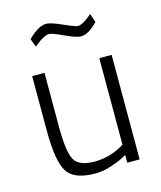

<svg xmlns="http://www.w3.org/2000/svg" viewBox="-110 -797 744 887"><g transform="rotate(-15 262.5 -353.5)"><path d="M450 -500V0H391V-37L370 -26Q348 -14 309.5 -2Q271 10 237 10Q135 10 102.5 -42Q70 -94 70 -239Q70 -239 70 -500H129V-240Q129 -124 150.5 -84Q172 -44 247.5 -44Q323 -44 391 -86V-500ZM336 -619Q315 -619 262 -643.5Q209 -668 196 -668Q173 -668 135 -638L122 -627L107 -667Q157 -717 195 -717Q216 -717 269.5 -693Q323 -669 334 -669Q356 -669 391 -698L403 -708L417 -666Q372 -619 336 -619Z"/></g></svg>

Font: Titillium Web[RUS by Daymarius]
Style: Regular
Weight: 300
Designer: Cyrillization by Daymarius
Foundry: Cyrillization by Daymarius
Version: Version 1.002 September 12, 2018